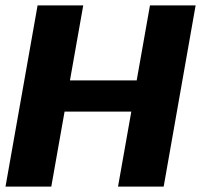

<svg xmlns="http://www.w3.org/2000/svg" viewBox="-32 -695 748 715"><path d="M-11.5 0H159L208.5 -279.5H457L407.5 0H577.5L696.5 -675H526.5L477 -395.5H228.5L278 -675H108Z"/></svg>

Font: Anybody UltraCondensed Thin
Style: Bold Italic
Weight: 700
Italic angle: -10°
Version: Version 1.111